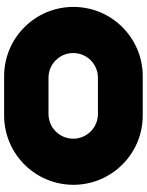

<svg xmlns="http://www.w3.org/2000/svg" viewBox="89 -802 712 931"><g transform="rotate(90 445.5 -337.0)"><path d="M14 -336.5C14 -150.9 164.4 -0.5 350 -0.5H540.6C726.1 -0.5 876.6 -150.9 876.6 -336.5C876.6 -522.1 726.1 -672.6 540.6 -672.6H350C164.4 -672.6 14 -522.1 14 -336.5ZM237.6 -335.5C237.6 -401.8 291.3 -455.4 357.5 -455.4H533.1C599.3 -455.4 653 -401.8 653 -335.5C653 -269.3 599.3 -215.7 533.1 -215.7H357.5C291.3 -215.7 237.6 -269.3 237.6 -335.5Z"/></g></svg>

Font: JUMBOTRON
Style: Regular
Weight: 400
Designer: Ian Langley
Foundry: Ian Langley
Version: Version 1.005;Fontself Maker 3.5.8